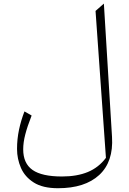

<svg xmlns="http://www.w3.org/2000/svg" viewBox="-20 -752 704 1046"><path d="M545.9 -732.4 590.3 -5.9Q598.6 129.4 520.5 201.4Q442.4 273.4 295.9 273.4Q212.9 273.4 164.1 242.4Q115.2 211.4 94 162.4Q72.8 113.3 72.8 59.6Q72.8 5.9 83.5 -44.9Q94.2 -95.7 113.3 -145L152.3 -122.6Q128.9 -63 117.7 -19.5Q106.4 23.9 106.4 61.5Q106.4 138.2 157.2 173.8Q208 209.5 317.9 209.5Q399.4 209.5 458.5 185.1Q517.6 160.6 557.1 107.9L500.5 -692.4Z"/></svg>

Font: Pinar-FD Light
Style: Regular
Weight: 300
Designer: Amin Abedi
Version: Version 2.000